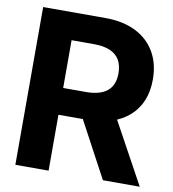

<svg xmlns="http://www.w3.org/2000/svg" viewBox="-82 -800 787 872"><g transform="rotate(10 312.0 -364.0)"><path d="M200.2 0H46.9V-727.5H333.5Q416 -727.5 474.6 -698.2Q532.7 -668.9 563.7 -615.5Q594.7 -562 594.7 -489.7Q594.7 -380.9 525.4 -319.3Q456.1 -257.8 329.6 -257.8H137.7V-381.3H304.7Q436 -381.3 436 -489.7Q436 -525.9 421.9 -551.3Q392.1 -601.6 304.2 -601.6H200.2ZM620.6 0H450.7L273.4 -331.1H439.5Z"/></g></svg>

Font: Inter Tight Stencil
Style: Bold
Weight: 700
Designer: Rasmus Andersson
Foundry: rsms
Version: Version 3.004;Glyphs 3.1.2 (3151)